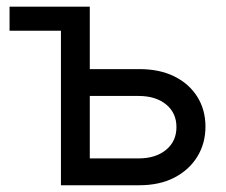

<svg xmlns="http://www.w3.org/2000/svg" viewBox="-20 -549 671 569"><path d="M8.3 -458V-529.3H199.7V-458ZM233.9 -344.2H392.6Q453.1 -344.2 496.8 -322.5Q540.5 -300.8 564.7 -262.2Q588.9 -223.6 588.9 -173.8Q588.9 -124 564.7 -84.7Q540.5 -45.4 496.8 -22.7Q453.1 0 392.6 0H160.6V-529.3H246.1V-79.6H391.1Q441.4 -79.6 472.2 -105Q502.9 -130.4 502.9 -172.4Q502.9 -214.4 472.2 -239.5Q441.4 -264.6 391.1 -264.6H233.9Z"/></svg>

Font: Inter 24pt
Style: Regular
Weight: 400
Designer: Rasmus Andersson
Foundry: rsms
Version: Version 4.001;git-66647c0bb